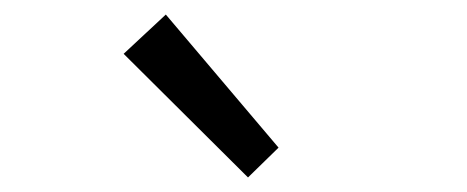

<svg xmlns="http://www.w3.org/2000/svg" viewBox="-20 -883 642 264"><path d="M321 -639 363 -680 208 -863 150 -809Z"/></svg>

Font: Noto Sans CJK SC DemiLight
Style: Regular
Weight: 350
Designer: Ryoko NISHIZUKA 西塚涼子 (kana, bopomofo & ideographs); Paul D. Hunt (Latin, Greek & Cyrillic); Sandoll Communications 산돌커뮤니
Foundry: Adobe
Version: Version 2.004;hotconv 1.0.118;makeotfexe 2.5.65603